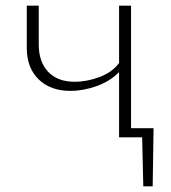

<svg xmlns="http://www.w3.org/2000/svg" viewBox="-20 -482 599 674"><path d="M516 172H483L479 0H398V-229Q367 -197 320 -180Q273 -163 227 -163Q157 -163 115.5 -203.5Q74 -244 74 -314V-462H116V-326Q116 -265 149 -230Q182 -195 242 -195Q286 -195 330.5 -212Q375 -229 398 -261V-462H440V-32H519Z"/></svg>

Font: Ysabeau SC Light
Style: Regular
Weight: 300
Designer: Christian Thalmann (Catharsis Fonts)
Version: Version 0.003